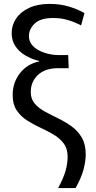

<svg xmlns="http://www.w3.org/2000/svg" viewBox="-20 -760 490 984"><path d="M277.9 204Q305.8 152 316.2 114.6Q326.6 77.2 326.6 43.2Q326.6 1.9 306.3 -25.1Q285.9 -52.1 253.9 -70.7Q221.8 -89.4 185.8 -106.2Q149.7 -122.9 117.7 -143.5Q85.6 -164.1 65.3 -194.9Q44.9 -225.8 44.9 -272.9Q44.9 -336.1 81.6 -384Q118.3 -431.8 180.9 -445.2V-447.2Q141.7 -457.2 109.5 -476.2Q77.4 -495.2 58.6 -523.7Q39.8 -552.1 39.8 -590.1Q39.8 -631.2 62.7 -665.2Q85.5 -699.2 129.2 -719.6Q172.8 -740 234.1 -740Q288.7 -740 334.2 -726.1Q379.6 -712.2 412.9 -692.9L395.6 -629.5Q367.6 -644.8 331.6 -656.2Q295.7 -667.7 252.2 -667.7Q187.2 -667.7 157.8 -639.2Q128.3 -610.8 128.3 -575.3Q128.3 -549.2 143.4 -530.5Q158.5 -511.9 181.9 -500.4Q205.4 -488.9 230.9 -483.3Q256.4 -477.8 277.3 -477.8H329.4L332.1 -410.6H278.7Q211.7 -410.6 174.7 -376.1Q137.7 -341.6 137.7 -288.1Q137.7 -252.6 158 -229Q178.3 -205.4 210.4 -188Q242.4 -170.6 278.5 -153.1Q314.6 -135.6 346.6 -112.7Q378.7 -89.7 399 -55.3Q419.3 -20.8 419.3 31.4Q419.3 66 408.3 108Q397.3 150 367.3 204Z"/></svg>

Font: Murecho Thin
Style: Regular
Weight: 100
Designer: Neil Summerour
Foundry: Positype
Version: Version 1.010